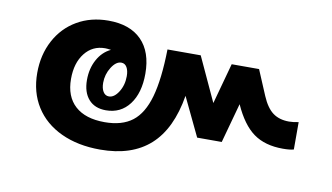

<svg xmlns="http://www.w3.org/2000/svg" viewBox="-54 -578 1172 677"><g transform="rotate(10 531.5 -239.5)"><path d="M1008 -230V-132Q995 -128 969 -128Q905 -128 864 -157.5Q823 -187 792 -256L753 -114H665L599 -252Q579 -131 513.5 -72Q448 -13 335 -13Q255 -13 195 -41Q135 -69 102.5 -120.5Q70 -172 70 -241Q70 -306 97.5 -357.5Q125 -409 174 -437.5Q223 -466 286 -466Q363 -466 404.5 -424Q446 -382 446 -304Q446 -235 415 -194Q384 -153 331 -153Q291 -153 269 -178Q247 -203 247 -247Q247 -288 264.5 -320Q282 -352 312 -366Q298 -368 291 -368Q246 -368 218.5 -333Q191 -298 191 -241Q191 -178 228 -144.5Q265 -111 334 -111Q396 -111 433 -139.5Q470 -168 488 -231.5Q506 -295 508 -402H627L700 -244L740 -390H838L876 -300Q893 -260 916 -243Q939 -226 974 -226Q988 -226 1008 -230ZM383 -284Q383 -304 376 -316Q369 -328 356 -328Q337 -328 321 -302.5Q305 -277 305 -247Q305 -227 312.5 -215Q320 -203 333 -203Q352 -203 367.5 -227.5Q383 -252 383 -284Z"/></g></svg>

Font: KoHo
Style: Bold
Weight: 700
Designer: Cadson Demak & Katatrad Team
Foundry: Cadson Demak Co.,Ltd.
Version: Version 1.000; ttfautohint (v1.6)